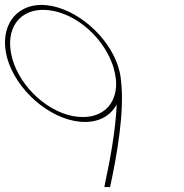

<svg xmlns="http://www.w3.org/2000/svg" viewBox="-175 -770 750 781"><path d="M300.5 -513.8C301 -512.6 301.5 -511.3 301.9 -510C302.5 -508.4 303.1 -506.8 303.7 -505.1C311.4 -482.7 315.9 -461 317.4 -440.4C332.1 -315.7 300.4 -137.4 273.8 -14L272.7 -9H249.7L252.2 -24C272.2 -117 295.4 -239.3 299.7 -345.5C276.2 -301.2 231 -273.5 170 -274C49 -274 -89.5 -381 -138.4 -511C-186.4 -641 -125.2 -749 -6.6 -750C110 -750 247 -646.1 297.7 -521H297.9ZM281.7 -510.5C236.2 -633.3 114 -729 0.8 -730C-111.2 -730 -162.1 -632 -118.4 -511C-73.8 -390 51 -293 162.6 -294C252.7 -294 304.3 -357.2 296.7 -445.8C294.4 -464.1 291.1 -481.1 286.5 -496.5C285 -501.1 283.5 -505.8 281.7 -510.5Z"/></svg>

Font: Nordica Plus
Style: NordicaClassicUltraLightOpObl
Weight: 300
Version: Version 1